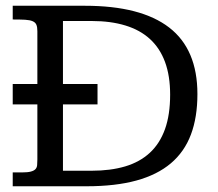

<svg xmlns="http://www.w3.org/2000/svg" viewBox="-20 -650 761 670"><path d="M276.4 -629.9Q471.7 -629.9 570.3 -554Q668.9 -478 668.9 -321.8Q668.9 -240.7 646.2 -180.4Q623.5 -120.1 576.2 -80.1Q528.8 -40 455.8 -20Q382.8 0 281.7 0H24.4V-48.3H56.2Q76.7 -48.3 87.6 -51.3Q98.6 -54.2 103.8 -59.8Q108.9 -65.4 109.6 -74Q110.4 -82.5 110.4 -93.8V-541Q110.4 -555.7 106.9 -563.7Q103.5 -571.8 94 -575.9Q84.5 -580.1 67.6 -581.1Q50.8 -582 24.4 -582V-629.9ZM199.7 -54.2H299.8Q365.7 -54.2 416.7 -69.3Q467.8 -84.5 502.7 -116.7Q537.6 -148.9 555.7 -199.2Q573.7 -249.5 573.7 -319.8Q573.7 -385.3 555.9 -433.6Q538.1 -481.9 503.4 -513.7Q468.8 -545.4 417.7 -561Q366.7 -576.7 300.3 -576.7H199.7ZM320.3 -356.9V-285.6H24.4V-356.9Z"/></svg>

Font: Kameron
Style: Regular
Weight: 400
Version: Version 1.000